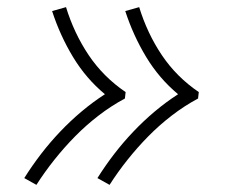

<svg xmlns="http://www.w3.org/2000/svg" viewBox="-20 -607 640 538"><path d="M287 -89 253 -108Q275 -143 300 -175.5Q325 -208 353.5 -238Q382 -268 413.5 -294.5Q445 -321 479 -343Q426 -387 389.5 -447.5Q353 -508 331 -576L370 -587Q381 -551 397 -517Q413 -483 433.5 -452.5Q454 -422 480 -396Q506 -370 537 -349L535 -331Q496 -310 461 -283Q426 -256 395.5 -225Q365 -194 337.5 -159.5Q310 -125 287 -89ZM82 -89 48 -108Q70 -143 95 -175.5Q120 -208 148.5 -238Q177 -268 208.5 -294.5Q240 -321 274 -343Q221 -387 184.5 -447.5Q148 -508 126 -576L165 -587Q176 -551 192 -517Q208 -483 228.5 -452.5Q249 -422 275 -396Q301 -370 332 -349L330 -331Q291 -310 256 -283Q221 -256 190.5 -225Q160 -194 132.5 -159.5Q105 -125 82 -89Z"/></svg>

Font: Iosevka XLt Ex Obl
Style: Regular
Weight: 200
Width: 7
Italic angle: -9°
Monospace: yes
Designer: Belleve Invis
Foundry: Belleve Invis
Version: Version 32.5.0; ttfautohint (v1.8.4)